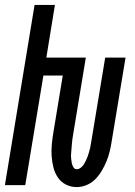

<svg xmlns="http://www.w3.org/2000/svg" viewBox="-29 -755 549 783"><path d="M284 8Q260 8 239.5 -2.5Q219 -13 206.5 -32Q194 -51 188.5 -73.5Q183 -96 181.5 -120Q180 -144 182.5 -168.5Q185 -193 189 -217L227 -447H148L74 0H-9L112 -735H195L160 -520H321L269 -205Q267 -195 266 -185.5Q265 -176 264 -166.5Q263 -157 262.5 -147.5Q262 -138 261 -128.5Q260 -119 261 -109.5Q262 -100 263.5 -91Q265 -82 270 -73.5Q275 -65 284 -65Q293 -65 301 -71.5Q309 -78 313.5 -85.5Q318 -93 322 -101.5Q326 -110 329 -118.5Q332 -127 334.5 -136Q337 -145 339 -153.5Q341 -162 342 -170.5Q343 -179 345 -188L400 -520H483L426 -176Q423 -156 418 -136Q413 -116 405 -96.5Q397 -77 386 -58.5Q375 -40 360 -24.5Q345 -9 324.5 -0.5Q304 8 284 8Z"/></svg>

Font: Iosevka Medium Oblique
Style: Regular
Weight: 500
Italic angle: -9°
Monospace: yes
Designer: Belleve Invis
Foundry: Belleve Invis
Version: Version 32.5.0; ttfautohint (v1.8.4)